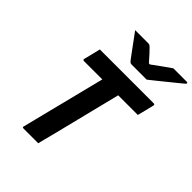

<svg xmlns="http://www.w3.org/2000/svg" viewBox="-260 -1085 1223 1223"><g transform="rotate(45 352.0 -473.0)"><path d="M304 0H171Q159 0 163 -11Q198 -152 234 -293.5Q270 -435 305 -576H139Q134 -576 132 -579.5Q130 -583 131 -587Q139 -617 145.5 -644Q152 -671 159 -700H645Q650 -700 652.5 -696.5Q655 -693 653 -689Q646 -660 639.5 -633Q633 -606 625 -576H448L424 -479Q400 -384 376.5 -288.5Q353 -193 329 -98Q322 -71 315.5 -46.5Q309 -22 304 0ZM506 -775H370Q363 -775 358 -778Q353 -781 343 -794Q335 -805 316 -830.5Q297 -856 274.5 -887Q252 -918 231 -946H346Q357 -946 360.5 -944Q364 -942 371 -936Q382 -925 399.5 -906.5Q417 -888 443 -858Q446 -858 452 -858Q489 -886 519.5 -907Q550 -928 575 -946H695Q705 -946 704 -939Q703 -935 698.5 -931Q694 -927 677 -913Q656 -896 624 -870Q592 -844 560.5 -818.5Q529 -793 506 -775Z"/></g></svg>

Font: Recursive Mn Lnr St
Style: Bold Italic
Weight: 700
Italic angle: -15°
Monospace: yes
Version: Version 1.079;hotconv 1.0.112;makeotfexe 2.5.65598; ttfautoh